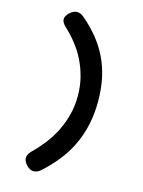

<svg xmlns="http://www.w3.org/2000/svg" viewBox="-149 -944 897 1207"><g transform="rotate(15 300.0 -341.0)"><path d="M148 62Q188 23 223 -22Q258 -67 283.5 -118.5Q309 -170 324 -227.5Q339 -285 339 -350Q339 -415 324.5 -471.5Q310 -528 285.5 -577.5Q261 -627 227 -670Q193 -713 153 -750Q129 -773 128 -793Q127 -813 149 -836Q173 -859 197 -860Q221 -861 245 -840Q299 -794 341 -742.5Q383 -691 412 -631.5Q441 -572 456 -502.5Q471 -433 471 -350Q471 -268 455 -196Q439 -124 408.5 -61Q378 2 334.5 56.5Q291 111 237 159Q214 179 190 178Q166 177 144 153Q123 129 124 107Q125 85 148 62Z"/></g></svg>

Font: Maple Mono
Style: Bold
Weight: 700
Monospace: yes
Designer: subframe7536
Version: Version 7.200